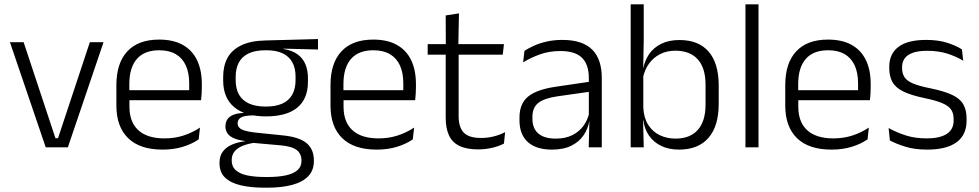

<svg xmlns="http://www.w3.org/2000/svg" viewBox="-20 -683 4537 890"><path d="M249 -42.5 396.5 -487.5H460L294.5 0H192L26 -487.5H89.5L237 -42.5Z M734 10.5Q628.5 10.5 574 -42.5Q519.5 -95.5 519.5 -193.5V-288.5Q519.5 -390.5 570.2 -445Q621 -499.5 718 -499.5Q783 -499.5 827 -475Q871 -450.5 893.2 -404.5Q915.5 -358.5 915.5 -294V-276.5Q915.5 -262 914.5 -247.5Q913.5 -233 912 -218.5H856Q857 -240.5 857 -260.2Q857 -280 857 -296.5Q857 -345.5 841.2 -379.8Q825.5 -414 794.8 -432Q764 -450 718 -450Q649.5 -450 614.5 -409.8Q579.5 -369.5 579.5 -293.5V-246L580 -238V-187.5Q580 -154 589.8 -127Q599.5 -100 619.8 -80.8Q640 -61.5 670.8 -51.5Q701.5 -41.5 742.5 -41.5Q790 -41.5 830.8 -54.8Q871.5 -68 907 -91.5L901 -37Q870 -15.5 827.5 -2.5Q785 10.5 734 10.5ZM551 -218.5V-265H898.5V-218.5Z M1213 -143.5Q1117 -143.5 1065.8 -186.2Q1014.5 -229 1014.5 -310V-327Q1014.5 -377 1034.2 -414Q1054 -451 1097.5 -472.5Q1141 -494 1211.5 -495.5L1454 -502V-453.5L1294 -457.5V-456Q1334.5 -449.5 1359.5 -431Q1384.5 -412.5 1396 -384.5Q1407.5 -356.5 1407.5 -320.5V-303.5Q1407.5 -225 1358.2 -184.2Q1309 -143.5 1213 -143.5ZM1210 137.5H1220.5Q1268.5 137.5 1303.5 130.2Q1338.5 123 1358 106.5Q1377.5 90 1377.5 62.5V61Q1377.5 29.5 1355 12.2Q1332.5 -5 1278.5 -9.5L1143.5 -21.5L1164.5 -22Q1132 -17.5 1107.2 -8Q1082.5 1.5 1068.2 18Q1054 34.5 1054 59.5V60.5Q1054 89.5 1073.5 106.5Q1093 123.5 1128 130.5Q1163 137.5 1210 137.5ZM1206.5 187Q1143 187 1096 176Q1049 165 1023.2 140.2Q997.5 115.5 997.5 73.5V71.5Q997.5 40 1013.2 19.2Q1029 -1.5 1056 -13Q1083 -24.5 1115 -28L1114.5 -29.5Q1068 -35.5 1046.5 -52.2Q1025 -69 1025 -97V-97.5Q1025 -116 1033.8 -129.5Q1042.5 -143 1061 -150.5Q1079.5 -158 1109 -159.5V-168.5L1189.5 -147L1151.5 -148Q1112 -147.5 1096.8 -138.2Q1081.5 -129 1081.5 -111.5V-111Q1081.5 -92 1102 -82.2Q1122.5 -72.5 1173 -67.5L1290.5 -55.5Q1366.5 -48 1400.8 -19.8Q1435 8.5 1435 61V63Q1435 107 1408.5 134.2Q1382 161.5 1333.5 174.2Q1285 187 1219.5 187ZM1212.5 -189Q1258 -189 1288.5 -202.8Q1319 -216.5 1334.5 -244Q1350 -271.5 1350 -311V-328.5Q1350 -367.5 1334.8 -394.8Q1319.5 -422 1289.8 -436Q1260 -450 1215 -450H1211.5Q1162 -450 1131.2 -434.8Q1100.5 -419.5 1086.5 -392Q1072.5 -364.5 1072.5 -328V-311.5Q1072.5 -271.5 1088 -244.2Q1103.5 -217 1134.5 -203Q1165.5 -189 1212.5 -189Z M1726.5 10.5Q1621 10.5 1566.5 -42.5Q1512 -95.5 1512 -193.5V-288.5Q1512 -390.5 1562.8 -445Q1613.5 -499.5 1710.5 -499.5Q1775.5 -499.5 1819.5 -475Q1863.5 -450.5 1885.8 -404.5Q1908 -358.5 1908 -294V-276.5Q1908 -262 1907 -247.5Q1906 -233 1904.5 -218.5H1848.5Q1849.5 -240.5 1849.5 -260.2Q1849.5 -280 1849.5 -296.5Q1849.5 -345.5 1833.8 -379.8Q1818 -414 1787.2 -432Q1756.5 -450 1710.5 -450Q1642 -450 1607 -409.8Q1572 -369.5 1572 -293.5V-246L1572.5 -238V-187.5Q1572.5 -154 1582.2 -127Q1592 -100 1612.2 -80.8Q1632.5 -61.5 1663.2 -51.5Q1694 -41.5 1735 -41.5Q1782.5 -41.5 1823.2 -54.8Q1864 -68 1899.5 -91.5L1893.5 -37Q1862.5 -15.5 1820 -2.5Q1777.5 10.5 1726.5 10.5ZM1543.5 -218.5V-265H1891V-218.5Z M2196.5 9.5Q2143 9.5 2109.8 -6.5Q2076.5 -22.5 2061.2 -55.5Q2046 -88.5 2046 -137.5V-455.5H2106V-144.5Q2106 -93 2129.8 -68.2Q2153.5 -43.5 2210 -43.5Q2240 -43.5 2268.2 -50.5Q2296.5 -57.5 2321.5 -70.5L2316 -17.5Q2292.5 -5 2261 2.2Q2229.5 9.5 2196.5 9.5ZM1962.5 -429.5V-478.5H2316L2310.5 -429.5ZM2046.5 -471.5 2046 -611.5 2107.5 -621 2104.5 -471.5Z M2709 0 2712 -121.5 2709.5 -131V-288.5V-321Q2709.5 -384 2677.8 -415.2Q2646 -446.5 2578 -446.5Q2525 -446.5 2481.5 -430.5Q2438 -414.5 2405 -394L2411 -447.5Q2429 -459 2454.5 -470.8Q2480 -482.5 2513.2 -490.2Q2546.5 -498 2586.5 -498Q2635.5 -498 2670.2 -486Q2705 -474 2727 -451Q2749 -428 2759.2 -395.5Q2769.5 -363 2769.5 -322.5V0ZM2538 10.5Q2465.5 10.5 2426.8 -24.5Q2388 -59.5 2388 -125V-138Q2388 -202.5 2427.8 -235.2Q2467.5 -268 2556.5 -281L2719.5 -305L2722.5 -259L2564 -236.5Q2502 -227.5 2475 -205.8Q2448 -184 2448 -141.5V-132.5Q2448 -87.5 2475.5 -64Q2503 -40.5 2556 -40.5Q2601.5 -40.5 2633.8 -57Q2666 -73.5 2685.8 -101.2Q2705.5 -129 2712 -163.5L2724 -120.5H2711.5Q2705.5 -86 2685.2 -56Q2665 -26 2628.8 -7.8Q2592.5 10.5 2538 10.5Z M3127 10.5Q3080.5 10.5 3045.2 -6.5Q3010 -23.5 2988.5 -54.2Q2967 -85 2962 -126.5H2942L2962 -183Q2964.5 -136 2984.8 -104.2Q3005 -72.5 3038 -56.5Q3071 -40.5 3111.5 -40.5Q3178.5 -40.5 3214.5 -80.8Q3250.5 -121 3250.5 -198.5V-290.5Q3250.5 -367.5 3214.5 -407.8Q3178.5 -448 3110 -448Q3070.5 -448 3039.2 -431.8Q3008 -415.5 2987.8 -387.2Q2967.5 -359 2960.5 -322L2944.5 -366.5H2962Q2969 -403 2989.2 -432.5Q3009.5 -462 3044.8 -479.8Q3080 -497.5 3130 -497.5Q3218.5 -497.5 3265 -443.5Q3311.5 -389.5 3311.5 -286.5V-202Q3311.5 -98.5 3264.2 -44Q3217 10.5 3127 10.5ZM2903.5 0V-663H2964V-500.5L2961.5 -361L2962 -347.5V-142L2961 -122L2964 0Z M3435.5 0V-663H3496V0Z M3834.5 10.5Q3729 10.5 3674.5 -42.5Q3620 -95.5 3620 -193.5V-288.5Q3620 -390.5 3670.8 -445Q3721.5 -499.5 3818.5 -499.5Q3883.5 -499.5 3927.5 -475Q3971.5 -450.5 3993.8 -404.5Q4016 -358.5 4016 -294V-276.5Q4016 -262 4015 -247.5Q4014 -233 4012.5 -218.5H3956.5Q3957.5 -240.5 3957.5 -260.2Q3957.5 -280 3957.5 -296.5Q3957.5 -345.5 3941.8 -379.8Q3926 -414 3895.2 -432Q3864.5 -450 3818.5 -450Q3750 -450 3715 -409.8Q3680 -369.5 3680 -293.5V-246L3680.5 -238V-187.5Q3680.5 -154 3690.2 -127Q3700 -100 3720.2 -80.8Q3740.5 -61.5 3771.2 -51.5Q3802 -41.5 3843 -41.5Q3890.5 -41.5 3931.2 -54.8Q3972 -68 4007.5 -91.5L4001.5 -37Q3970.5 -15.5 3928 -2.5Q3885.5 10.5 3834.5 10.5ZM3651.5 -218.5V-265H3999V-218.5Z M4278.5 10.5Q4219.5 10.5 4176.5 -3Q4133.5 -16.5 4105 -32L4099 -89.5Q4135 -69.5 4178 -55.5Q4221 -41.5 4276 -41.5Q4336.5 -41.5 4368.5 -62.2Q4400.5 -83 4400.5 -124V-131Q4400.5 -157.5 4389 -174.8Q4377.5 -192 4348 -204.8Q4318.5 -217.5 4264.5 -228.5Q4203 -241.5 4167.5 -258.8Q4132 -276 4117 -302.5Q4102 -329 4102 -368V-373Q4102 -433.5 4144.8 -465.8Q4187.5 -498 4273 -498Q4330 -498 4371.5 -484.5Q4413 -471 4439 -454L4445 -401.5Q4413 -421 4372 -434.2Q4331 -447.5 4278 -447.5Q4237.5 -447.5 4211.8 -438.5Q4186 -429.5 4173.8 -412.5Q4161.5 -395.5 4161.5 -372.5V-368Q4161.5 -342 4173 -324.8Q4184.5 -307.5 4213.5 -295.5Q4242.5 -283.5 4293.5 -273.5Q4356.5 -260.5 4393 -243.5Q4429.5 -226.5 4445 -200Q4460.5 -173.5 4460.5 -132.5V-123.5Q4460.5 -57.5 4414 -23.5Q4367.5 10.5 4278.5 10.5Z"/></svg>

Font: Anek Telugu Medium Light
Style: Regular
Weight: 300
Version: Version 1.003